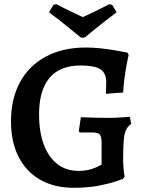

<svg xmlns="http://www.w3.org/2000/svg" viewBox="-20 -877 698 909"><path d="M328 12Q237 12 170.5 -26Q104 -64 68 -134.5Q32 -205 32 -302Q32 -410 75 -488.5Q118 -567 198 -609.5Q278 -652 386 -652Q418 -652 453 -648.5Q488 -645 517 -640Q546 -635 564.5 -631.5Q583 -628 583 -628L589 -617Q589 -617 584 -593.5Q579 -570 572.5 -529.5Q566 -489 563 -439L481 -433Q481 -433 482 -449.5Q483 -466 483 -487Q483 -531 455.5 -549Q428 -567 362 -567Q298 -567 254 -541.5Q210 -516 187.5 -464Q165 -412 165 -335Q165 -251 188 -191Q211 -131 252.5 -99.5Q294 -68 352 -68Q385 -68 409.5 -75.5Q434 -83 447.5 -90.5Q461 -98 461 -98V-200Q461 -231 452 -240.5Q443 -250 414 -250Q404 -250 390.5 -250Q377 -250 367 -250Q357 -250 357 -250L353 -257L363 -322Q371 -322 392.5 -321Q414 -320 442 -319.5Q470 -319 498 -319Q522 -319 544 -320.5Q566 -322 580.5 -323Q595 -324 595 -324L601 -290Q585 -279 577 -262.5Q569 -246 566 -215Q563 -184 563 -129Q563 -101 565 -78Q567 -55 570 -41L562 -30Q562 -30 532.5 -19.5Q503 -9 450.5 1.5Q398 12 328 12ZM363 -699Q363 -699 349.5 -710Q336 -721 314 -739Q292 -757 265.5 -778Q239 -799 212 -819L233 -854L247 -857Q281 -839 316 -822.5Q351 -806 372 -796Q394 -806 427.5 -822Q461 -838 497 -857L511 -854L532 -819Q505 -799 478.5 -778Q452 -757 429.5 -739Q407 -721 394 -710Q381 -699 381 -699Z"/></svg>

Font: Alegreya SemiBold
Style: Regular
Weight: 600
Designer: Juan Pablo del Peral
Foundry: Huerta Tipografica
Version: Version 2.009